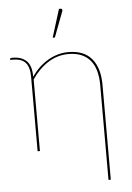

<svg xmlns="http://www.w3.org/2000/svg" viewBox="-60 -770 682 995"><g transform="rotate(-5 281.0 -273.0)"><path d="M10 0ZM475.5 180H463.5V-314Q463.5 -355 454.5 -387.2Q445.5 -419.5 426.8 -442Q408 -464.5 379.8 -476.2Q351.5 -488 313.5 -488Q256 -488 207.5 -457.2Q159 -426.5 122.5 -372.5V0H110.5V-386.5Q110.5 -438 89.8 -461Q69 -484 24 -484H10V-489Q10 -494 24 -494Q70 -494 95.8 -469Q121.5 -444 121.5 -386.5Q138.5 -412 160 -432.5Q181.5 -453 205.8 -467.5Q230 -482 257.2 -490Q284.5 -498 313.5 -498Q395 -498 435.2 -449.5Q475.5 -401 475.5 -314ZM239.5 -579.5 285 -725.5H294Q298.5 -725.5 301 -721.5Q303.5 -717.5 301 -712L251 -579.5Z"/></g></svg>

Font: Lato Hairline
Style: Regular
Weight: 100
Designer: Lukasz Dziedzic
Foundry: tyPoland Lukasz Dziedzic
Version: Version 2.007; 2014-02-27